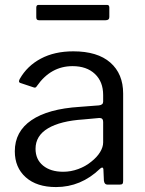

<svg xmlns="http://www.w3.org/2000/svg" viewBox="-20 -748 588 778"><path d="M385 -64Q308 10 207 10Q129 10 84.5 -29.5Q40 -69 40 -135Q40 -215 107.5 -261Q175 -307 303 -315L381 -321Q398 -323 398 -336V-363Q398 -417 364.5 -448.5Q331 -480 274 -480Q186 -480 130 -400Q127 -395 124 -393.5Q121 -392 116 -394L62 -412Q57 -414 57 -419Q57 -422 60 -428Q90 -481 145.5 -510.5Q201 -540 277 -540Q375 -540 427 -494.5Q479 -449 479 -369V-15Q479 -6 476 -3Q473 0 465 0H415Q403 0 401 -16L399 -62Q398 -69 394 -69Q390 -69 385 -64ZM398 -254Q398 -270 383 -270L318 -264Q225 -258 174.5 -228Q124 -198 124 -145Q124 -102 154.5 -77Q185 -52 236 -52Q267 -52 297 -63Q327 -74 350 -93Q373 -111 385.5 -131.5Q398 -152 398 -171ZM423 -679Q423 -666 408 -666H138Q132 -666 129.5 -669Q127 -672 127 -678V-717Q127 -722 129 -725Q131 -728 135 -728H415Q419 -728 421 -725Q423 -722 423 -718Z"/></svg>

Font: Libre Franklin
Style: Regular
Weight: 400
Designer: Pablo Impallari, Rodrigo Fuenzalida
Foundry: Impallari Type
Version: Version 1.001; ttfautohint (v1.4.1)